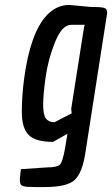

<svg xmlns="http://www.w3.org/2000/svg" viewBox="-20 -565 452 774"><path d="M161 189H118Q84 189 74 185.5Q64 182 62 175.5Q60 169 60 156L64 117L167 110Q212 110 222.5 97.5Q233 85 242 34L252 -26L194 7Q123 7 95.5 -21Q68 -49 68 -113.5Q68 -178 77 -246Q102 -434 170 -505Q209 -545 259 -545Q265 -545 271 -544L346 -537Q389 -537 400.5 -533Q412 -529 412 -514Q412 -510 411 -506L324 52Q312 131 281.5 160Q251 189 161 189ZM267 -465Q230 -465 202 -395.5Q174 -326 164 -254.5Q154 -183 154 -143Q154 -103 164.5 -88Q175 -73 199 -72L269 -108L267 -126L319 -457L322 -465Z"/></svg>

Font: Economica
Style: Bold Italic
Weight: 700
Designer: Vicente Lamonaca
Foundry: Vicente Lamonaca
Version: Version 1.100